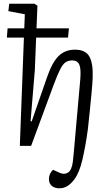

<svg xmlns="http://www.w3.org/2000/svg" viewBox="-20 -787 594 1036"><path d="M109 -584H17L21 -634H111L114 -710L25 -727L30 -767H166L182 -756L177 -634H352L347 -584H175L168 -409L145 -133L151 -132L233 -368Q261 -450 296 -484.5Q331 -519 384 -519Q442 -519 462.5 -481.5Q483 -444 480 -368Q479 -339 474.5 -290.5Q470 -242 464.5 -188Q459 -134 454 -89Q442 0 425 73Q408 146 381 181Q346 229 301 229Q274 229 259 215.5Q244 202 244 180Q244 165 249.5 152.5Q255 140 266 129L301 145Q326 157 346.5 144.5Q367 132 373 86Q376 62 379 27Q382 -8 385 -42L413 -357Q418 -415 408 -438Q398 -461 370 -461Q349 -461 334 -451Q319 -441 305 -413.5Q291 -386 271 -333L148 0H87Z"/></svg>

Font: Literata 12pt Light
Style: Italic
Weight: 300
Italic angle: -2°
Designer: Latin by Veronika Burian and Jose Scaglione. Greek by Irene Vlachou. Cyrillic by Vera Evstafieva
Foundry: TypeTogether
Version: Version 3.002